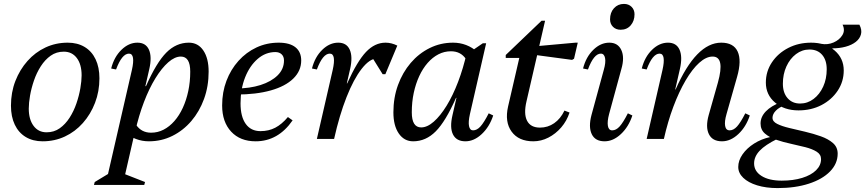

<svg xmlns="http://www.w3.org/2000/svg" viewBox="-20 -710 4421 981"><path d="M198 12Q148 12 111.5 -10Q75 -32 55.5 -73Q36 -114 36 -170Q36 -238 58.5 -296Q81 -354 120.5 -398.5Q160 -443 212.5 -467.5Q265 -492 326 -492Q376 -492 412.5 -470Q449 -448 468.5 -407Q488 -366 488 -310Q488 -243 465.5 -184.5Q443 -126 403.5 -81.5Q364 -37 311.5 -12.5Q259 12 198 12ZM218 -34Q256 -34 285 -54.5Q314 -75 335.5 -108.5Q357 -142 370.5 -181.5Q384 -221 390.5 -259Q397 -297 397 -325Q397 -381 372.5 -413.5Q348 -446 306 -446Q268 -446 239 -425.5Q210 -405 188.5 -371.5Q167 -338 153.5 -298.5Q140 -259 133.5 -221.5Q127 -184 127 -155Q127 -100 151.5 -67Q176 -34 218 -34Z M460 235 464 220 565 159 527 200 654 -353Q663 -393 659.5 -414.5Q656 -436 639 -436Q603 -436 573 -355L548 -360Q563 -419 600.5 -455.5Q638 -492 682 -492Q725 -492 741 -456Q757 -420 743 -358L615 200L588 168L721 220L717 235ZM741 12Q706 12 674.5 0Q643 -12 616 -36L649 -184Q649 -111 676 -71.5Q703 -32 752 -32Q786 -32 816 -47.5Q846 -63 871 -91.5Q896 -120 914 -159Q932 -198 942 -245Q952 -292 952 -344Q952 -421 904 -421Q873 -421 839.5 -391.5Q806 -362 774 -310Q742 -258 715.5 -188.5Q689 -119 671 -39H625L676 -270H726Q779 -390 829.5 -441Q880 -492 945 -492Q992 -492 1019 -452Q1046 -412 1046 -344Q1046 -269 1022.5 -204.5Q999 -140 957.5 -91.5Q916 -43 860.5 -15.5Q805 12 741 12Z M1286 12Q1207 12 1161 -37.5Q1115 -87 1115 -171Q1115 -239 1137 -297Q1159 -355 1198.5 -399Q1238 -443 1290.5 -467.5Q1343 -492 1404 -492Q1460 -492 1489.5 -468.5Q1519 -445 1519 -401Q1519 -348 1478.5 -308.5Q1438 -269 1363.5 -248Q1289 -227 1187 -227V-258Q1256 -258 1311 -275.5Q1366 -293 1398.5 -325Q1431 -357 1431 -401Q1431 -421 1419 -432.5Q1407 -444 1387 -444Q1337 -444 1296.5 -409Q1256 -374 1232.5 -315Q1209 -256 1209 -182Q1209 -114 1235.5 -77Q1262 -40 1311 -40Q1353 -40 1386.5 -57.5Q1420 -75 1451 -112L1475 -95Q1401 12 1286 12Z M1641 0 1717 -284H1754Q1805 -397 1850 -444.5Q1895 -492 1950 -492Q1980 -492 2010 -477L1949 -331H1935L1864 -445H1906V-411Q1869 -411 1828 -358.5Q1787 -306 1750.5 -213.5Q1714 -121 1687 0ZM1599 0 1680 -353Q1689 -393 1685.5 -414.5Q1682 -436 1665 -436Q1629 -436 1599 -355L1574 -360Q1589 -419 1626.5 -455.5Q1664 -492 1708 -492Q1751 -492 1767 -456Q1783 -420 1769 -358L1687 0Z M2091 12Q2045 12 2017.5 -28Q1990 -68 1990 -136Q1990 -211 2013.5 -275.5Q2037 -340 2078.5 -388.5Q2120 -437 2175.5 -464.5Q2231 -492 2295 -492Q2330 -492 2361.5 -480Q2393 -468 2420 -444L2387 -296Q2387 -369 2360.5 -408.5Q2334 -448 2284 -448Q2250 -448 2220 -432.5Q2190 -417 2165 -388.5Q2140 -360 2122 -321Q2104 -282 2094 -235.5Q2084 -189 2084 -136Q2084 -59 2132 -59Q2163 -59 2196.5 -88.5Q2230 -118 2262 -170Q2294 -222 2320.5 -291.5Q2347 -361 2365 -441H2411L2360 -210H2310Q2257 -90 2206.5 -39Q2156 12 2091 12ZM2358 12Q2312 12 2294.5 -23Q2277 -58 2292 -122L2365 -441H2377L2447 -489H2464L2381 -127Q2372 -87 2376.5 -65.5Q2381 -44 2397 -44Q2417 -44 2435 -64Q2453 -84 2477 -131L2500 -120Q2481 -62 2441.5 -25Q2402 12 2358 12Z M2705 12Q2630 12 2594 -37.5Q2558 -87 2576 -166L2646 -469L2676 -414H2564V-429L2747 -604H2765L2670 -192Q2655 -128 2673 -93Q2691 -58 2739 -58Q2779 -58 2811.5 -80.5Q2844 -103 2864 -145L2890 -135Q2876 -92 2847.5 -59Q2819 -26 2782 -7Q2745 12 2705 12ZM2903 -404 2679 -434 2688 -471 2920 -492H2932L2913 -410Z M3069 12Q3021 12 3003.5 -24.5Q2986 -61 3002 -122L3065 -353Q3076 -391 3071.5 -413.5Q3067 -436 3050 -436Q3014 -436 2984 -355L2959 -360Q2974 -419 3011.5 -455.5Q3049 -492 3093 -492Q3137 -492 3154.5 -454.5Q3172 -417 3155 -358L3092 -127Q3082 -89 3086 -66.5Q3090 -44 3108 -44Q3128 -44 3146 -64Q3164 -84 3188 -131L3211 -120Q3192 -62 3152.5 -25Q3113 12 3069 12ZM3151 -558Q3127 -558 3112 -573Q3097 -588 3097 -611Q3097 -646 3117 -668Q3137 -690 3168 -690Q3192 -690 3207 -675Q3222 -660 3222 -637Q3222 -603 3202.5 -580.5Q3183 -558 3151 -558Z M3669 12Q3620 12 3602 -24.5Q3584 -61 3601 -122L3648 -288Q3685 -421 3621 -421Q3588 -421 3552.5 -389Q3517 -357 3483 -299Q3449 -241 3420.5 -165Q3392 -89 3372 0H3326L3395 -253H3432Q3537 -492 3665 -492Q3728 -492 3749 -446.5Q3770 -401 3746 -317L3692 -127Q3681 -89 3685 -66.5Q3689 -44 3708 -44Q3728 -44 3746 -64Q3764 -84 3788 -131L3811 -120Q3792 -62 3752.5 -25Q3713 12 3669 12ZM3284 0 3365 -353Q3374 -393 3370.5 -414.5Q3367 -436 3350 -436Q3314 -436 3284 -355L3259 -360Q3274 -419 3311.5 -455.5Q3349 -492 3393 -492Q3436 -492 3452 -456Q3468 -420 3454 -358L3372 0Z M3953 251Q3894 251 3848.5 237Q3803 223 3777.5 198.5Q3752 174 3752 143Q3752 110 3774 78.5Q3796 47 3833 23.5Q3870 0 3916 -10V-18H3951V0Q3890 30 3861.5 60Q3833 90 3833 125Q3833 165 3871 189Q3909 213 3974 213Q4033 213 4078.5 199Q4124 185 4149.5 160Q4175 135 4175 103Q4175 79 4152.5 65Q4130 51 4095 42Q4060 33 4020.5 24.5Q3981 16 3946 4Q3911 -8 3888.5 -27.5Q3866 -47 3866 -79Q3866 -113 3893 -141Q3920 -169 3970 -188L3990 -172Q3961 -162 3944 -144.5Q3927 -127 3927 -108Q3927 -89 3951 -77Q3975 -65 4013 -56Q4051 -47 4093.5 -37Q4136 -27 4174 -13.5Q4212 0 4236 21Q4260 42 4260 75Q4260 126 4221 166Q4182 206 4112.5 228.5Q4043 251 3953 251ZM4060 -146Q3987 -146 3940 -186Q3893 -226 3893 -288Q3893 -345 3924 -391.5Q3955 -438 4007.5 -465Q4060 -492 4124 -492Q4198 -492 4244.5 -452Q4291 -412 4291 -350Q4291 -293 4260 -246.5Q4229 -200 4177 -173Q4125 -146 4060 -146ZM4068 -181Q4106 -181 4137 -204.5Q4168 -228 4186 -267.5Q4204 -307 4204 -356Q4204 -403 4180.5 -430Q4157 -457 4116 -457Q4078 -457 4047 -433.5Q4016 -410 3998 -370.5Q3980 -331 3980 -282Q3980 -236 4004 -208.5Q4028 -181 4068 -181ZM4175 -454 4176 -486Q4209 -480 4239 -493Q4269 -506 4284 -530.5Q4299 -555 4285 -584H4371Q4385 -557 4379 -534.5Q4373 -512 4352.5 -496Q4332 -480 4301 -471.5Q4270 -463 4233 -463V-454Z"/></svg>

Font: Platypi Light Light
Style: Italic
Weight: 300
Italic angle: -13°
Version: Version 1.200